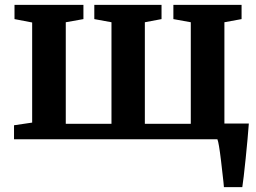

<svg xmlns="http://www.w3.org/2000/svg" viewBox="-20 -576 1059 794"><path d="M982 198H906L904 176Q903 164 894 88.5Q885 13 879 0H38V-58L113 -69V-483L40 -497V-556H325V-497L252 -484V-64H441V-484L370 -497V-556H648V-497L579 -484V-64H769V-484L697 -497V-556H979V-497L908 -484V-65H1009Q1005 -9 996 79Q987 167 982 198Z"/></svg>

Font: Koeln Type Serif
Style: Bold
Weight: 700
Designer: Eben Sorkin
Foundry: Eben Sorkin
Version: Version 2.002